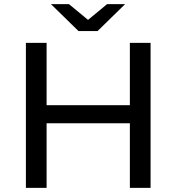

<svg xmlns="http://www.w3.org/2000/svg" viewBox="-20 -907 852 927"><path d="M607 -700H707V0H607ZM205 0H105V-700H205ZM616 -312H195V-399H616ZM359 -757 226 -887H313L445 -778H365L497 -887H584L451 -757Z"/></svg>

Font: MOST Montserrat Medium
Style: Regular
Weight: 500
Designer: Julieta Ulanovsky
Foundry: Julieta Ulanovsky
Version: Version 8.000;March 11, 2024;FontCreator 15.0.0.2926 64-bit